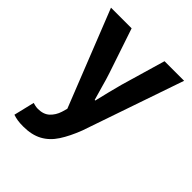

<svg xmlns="http://www.w3.org/2000/svg" viewBox="-197 -603 908 908"><g transform="rotate(45 256.5 -149.5)"><path d="M116 196Q93 196 77.5 193.5Q62 191 47 186L72 82Q78 84 87.5 86Q97 88 106 88Q143 88 164.5 68Q186 48 196 17L204 -11L12 -495H150L225 -272Q236 -239 245.5 -203.5Q255 -168 266 -132H270Q278 -167 287 -202.5Q296 -238 305 -272L370 -495H501L327 11Q304 71 277 112.5Q250 154 211 175Q172 196 116 196Z"/></g></svg>

Font: Assistant
Style: Bold
Weight: 700
Designer: Hebrew By Ben Nathan, Latin by Paul Hunt
Version: Version 3.000